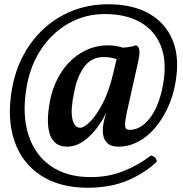

<svg xmlns="http://www.w3.org/2000/svg" viewBox="-20 -680 862 902"><path d="M488 -660Q604 -660 681.5 -615.5Q759 -571 792 -488.5Q825 -406 804 -290Q793 -227 767.5 -172.5Q742 -118 706.5 -77Q671 -36 627.5 -13.5Q584 9 536 9Q502 9 485 -7Q468 -23 464.5 -47.5Q461 -72 466 -99.5Q471 -127 480 -151H471L540 -353L530 -456Q554 -455 578 -458Q602 -461 619 -467Q627 -464 631.5 -455.5Q636 -447 635 -428Q634 -409 625 -372L576 -153Q568 -115 567.5 -97.5Q567 -80 572.5 -75Q578 -70 589 -70Q625 -70 657 -96.5Q689 -123 712 -171Q735 -219 746 -283Q765 -387 737 -461Q709 -535 641 -574.5Q573 -614 473 -614Q381 -614 304 -571Q227 -528 175 -451.5Q123 -375 105 -271Q83 -143 113 -48Q143 47 218 99.5Q293 152 407 152Q490 152 561 123.5Q632 95 690 50Q701 53 708 60Q715 67 717 79Q661 133 580 167.5Q499 202 392 202Q261 202 172.5 144.5Q84 87 48 -17Q12 -121 36 -261Q57 -380 120 -470Q183 -560 278 -610Q373 -660 488 -660ZM564 -453 539 -397Q524 -405 505 -408.5Q486 -412 467 -412Q410 -412 376.5 -367Q343 -322 329 -250Q311 -168 319.5 -124Q328 -80 357 -80Q375 -80 404.5 -109.5Q434 -139 463.5 -196.5Q493 -254 512 -336L531 -416L575 -409L522 -195H498Q479 -142 447 -95Q415 -48 376 -19.5Q337 9 295 9Q265 9 245 -5Q225 -19 215 -46.5Q205 -74 205 -114.5Q205 -155 215 -207Q230 -282 268 -340.5Q306 -399 363 -433Q420 -467 489 -467Q510 -467 530.5 -463Q551 -459 564 -453Z"/></svg>

Font: Vollkorn Medium
Style: Italic
Weight: 500
Italic angle: -11°
Designer: Friedrich Althausen
Foundry: Friedrich Althausen
Version: Version 5.000